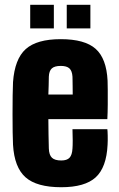

<svg xmlns="http://www.w3.org/2000/svg" viewBox="-20 -774 499 804"><path d="M236.5 10Q134 10 87 -31.5Q40 -73 34.5 -168Q33.5 -185 33 -220.2Q32.5 -255.5 32.5 -297Q32.5 -338.5 33 -375Q33.5 -411.5 34.5 -430Q41.5 -527 87.8 -568.5Q134 -610 234.5 -610Q335 -610 380.5 -569.5Q426 -529 430.5 -436Q431 -425 431.2 -397.2Q431.5 -369.5 431.2 -336.2Q431 -303 429.5 -275H182.5Q182.5 -243 183.2 -211.8Q184 -180.5 184.5 -152Q185.5 -125 197.5 -113.5Q209.5 -102 236.5 -102Q260.5 -102 271.2 -113.5Q282 -125 283.5 -152Q284.5 -164 284.5 -185.5Q284.5 -207 283.5 -233H429.5Q430.5 -228 431 -206.2Q431.5 -184.5 430.5 -168Q426 -73 380.8 -31.5Q335.5 10 236.5 10ZM182.5 -378H284.5Q284.5 -396 284.2 -412Q284 -428 283.8 -439Q283.5 -450 283.5 -453Q282 -477 270.8 -487.5Q259.5 -498 234.5 -498Q208.5 -498 197 -487.5Q185.5 -477 184.5 -453Q184 -435 183.8 -416.2Q183.5 -397.5 182.5 -378ZM259.5 -655V-754H358.5V-655ZM106.5 -655V-754H205.5V-655Z"/></svg>

Font: Big Shoulders Display Thin Black
Style: Regular
Weight: 900
Version: Version 2.002